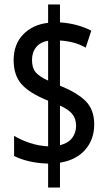

<svg xmlns="http://www.w3.org/2000/svg" viewBox="-20 -780 481 858"><path d="M195 -49Q151 -50 111.5 -59Q72 -68 43 -83V-173Q72 -155 112.5 -141.5Q153 -128 195 -126V-330Q113 -363 77 -403Q41 -443 41 -511Q41 -582 83.5 -626Q126 -670 195 -678V-760H248V-680Q325 -675 388 -643L363 -567Q337 -582 308.5 -589.5Q280 -597 248 -599V-397Q325 -366 363 -328Q401 -290 401 -224Q401 -157 361 -111Q321 -65 248 -53V58H195ZM195 -598Q160 -592 141.5 -569Q123 -546 123 -512Q123 -477 139 -457.5Q155 -438 195 -420ZM248 -131Q284 -140 302 -163Q320 -186 320 -218Q320 -250 302.5 -271Q285 -292 248 -308Z"/></svg>

Font: Noto Sans Thai Looped ExtraCondensed Medium
Style: Regular
Weight: 500
Width: 2
Designer: Sasikarn Vongin, Ben Mitchell
Foundry: The Fontpad Ltd
Version: Version 1.001; ttfautohint (v1.8.4.7-5d5b)